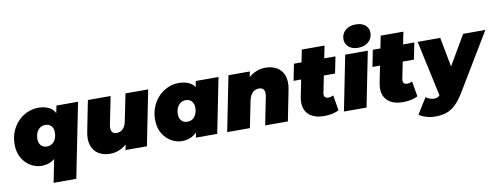

<svg xmlns="http://www.w3.org/2000/svg" viewBox="-76 -1250 4911 1882"><g transform="rotate(-10 2379.5 -308.5)"><path d="M245 10Q191 10 139 -19.5Q87 -49 53.5 -105.5Q20 -162 20 -243Q20 -311 43 -368Q66 -425 106.5 -467.5Q147 -510 199.5 -533.5Q252 -557 311 -557Q375 -557 422 -531Q469 -505 489.5 -443.5Q510 -382 493 -274Q479 -186 445.5 -122Q412 -58 362 -24Q312 10 245 10ZM330 -168Q360 -168 382 -183.5Q404 -199 416.5 -227Q429 -255 429 -293Q429 -331 407.5 -355Q386 -379 348 -379Q319 -379 296.5 -363.5Q274 -348 261.5 -320Q249 -292 249 -254Q249 -216 270.5 -192Q292 -168 330 -168ZM331 194 385 -75 434 -273 475 -473 490 -547H705L557 194Z M930 10Q864 10 815.5 -18.5Q767 -47 746.5 -103.5Q726 -160 743 -245L803 -547H1029L974 -272Q965 -227 978 -203.5Q991 -180 1025 -180Q1063 -180 1088.5 -205.5Q1114 -231 1124 -284L1177 -547H1403L1294 0H1081L1112 -153L1138 -111Q1099 -48 1042.5 -19Q986 10 930 10Z M1643 10Q1589 10 1537 -19.5Q1485 -49 1451.5 -105.5Q1418 -162 1418 -243Q1418 -311 1441 -368Q1464 -425 1504.5 -467.5Q1545 -510 1597.5 -533.5Q1650 -557 1709 -557Q1773 -557 1820 -531Q1867 -505 1887.5 -443.5Q1908 -382 1891 -274Q1877 -186 1843.5 -122Q1810 -58 1760 -24Q1710 10 1643 10ZM1728 -168Q1758 -168 1780 -183.5Q1802 -199 1814.5 -227Q1827 -255 1827 -293Q1827 -331 1805.5 -355Q1784 -379 1746 -379Q1717 -379 1694.5 -363.5Q1672 -348 1659.5 -320Q1647 -292 1647 -254Q1647 -216 1668.5 -192Q1690 -168 1728 -168ZM1781 0 1796 -74 1833 -274 1862 -472 1877 -547H2103L1994 0Z M2568 -557Q2636 -557 2684.5 -528.5Q2733 -500 2753.5 -443.5Q2774 -387 2757 -302L2697 0H2471L2526 -275Q2535 -320 2522 -343.5Q2509 -367 2473 -367Q2435 -367 2409 -341.5Q2383 -316 2372 -263L2319 0H2093L2202 -547H2415L2384 -394L2358 -436Q2397 -499 2454.5 -528Q2512 -557 2568 -557Z M3057 10Q2987 10 2938 -16Q2889 -42 2869 -92.5Q2849 -143 2863 -214L2954 -670H3180L3089 -215Q3084 -187 3095 -174Q3106 -161 3129 -161Q3143 -161 3154.5 -164.5Q3166 -168 3179 -174L3205 -22Q3174 -5 3135.5 2.5Q3097 10 3057 10ZM2821 -382 2854 -547H3267L3234 -382Z M3255 0 3364 -547H3589L3480 0ZM3501 -591Q3442 -591 3407.5 -622Q3373 -653 3373 -698Q3373 -751 3412.5 -786Q3452 -821 3517 -821Q3576 -821 3610.5 -792Q3645 -763 3645 -718Q3645 -662 3605.5 -626.5Q3566 -591 3501 -591Z M3842 10Q3772 10 3723 -16Q3674 -42 3654 -92.5Q3634 -143 3648 -214L3739 -670H3965L3874 -215Q3869 -187 3880 -174Q3891 -161 3914 -161Q3928 -161 3939.5 -164.5Q3951 -168 3964 -174L3990 -22Q3959 -5 3920.5 2.5Q3882 10 3842 10ZM3606 -382 3639 -547H4052L4019 -382Z M4130 204Q4085 204 4040.5 191Q3996 178 3969 157L4067 0Q4084 13 4105 21Q4126 29 4149 29Q4176 29 4193 16.5Q4210 4 4225 -21L4260 -79L4277 -101L4538 -547H4759L4423 11Q4378 86 4335 128Q4292 170 4242.5 187Q4193 204 4130 204ZM4209 25 4085 -547H4310L4391 -121Z"/></g></svg>

Font: Montserrat Thin Black
Style: Italic
Weight: 900
Italic angle: -11.3°
Version: Version 9.000